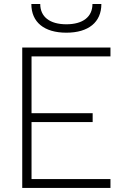

<svg xmlns="http://www.w3.org/2000/svg" viewBox="-20 -928 626 948"><path d="M89.8 0H525.4V-43.9H135.7V-325.2H437.5V-369.1H135.7V-649.4H525.4V-693.4H89.8ZM307.6 -766.6C417 -766.6 480.5 -818.4 480.5 -908.2H436.5C436.5 -844.7 389.2 -808.1 307.6 -808.1C226.1 -808.1 178.7 -844.7 178.7 -908.2H134.8C134.8 -818.4 198.2 -766.6 307.6 -766.6Z"/></svg>

Font: Cascadia Mono PL ExtraLight
Style: Regular
Weight: 200
Monospace: yes
Designer: Aaron Bell
Foundry: Saja Typeworks
Version: Version 2404.023